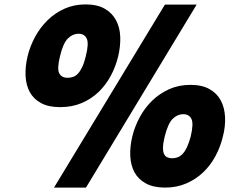

<svg xmlns="http://www.w3.org/2000/svg" viewBox="-20 -841 1076 871"><path d="M991 -221Q980 -175 957.5 -133Q935 -91 902 -59.5Q869 -28 825.5 -9Q782 10 729 10Q676 10 641.5 -9Q607 -28 590 -59.5Q573 -91 571 -133Q569 -175 580 -221Q591 -267 614 -309.5Q637 -352 670.5 -384.5Q704 -417 747.5 -436.5Q791 -456 844 -456Q897 -456 931 -436.5Q965 -417 982 -384.5Q999 -352 1001 -309.5Q1003 -267 991 -221ZM872 -820 370 10H225L728 -820ZM516 -585Q505 -539 482.5 -497Q460 -455 427 -423.5Q394 -392 350.5 -373.5Q307 -355 253 -355Q200 -355 166 -373.5Q132 -392 115 -423.5Q98 -455 96 -497Q94 -539 105 -585Q116 -631 139 -673.5Q162 -716 195.5 -749Q229 -782 272.5 -801.5Q316 -821 368 -821Q421 -821 455 -801.5Q489 -782 506.5 -749Q524 -716 525.5 -673.5Q527 -631 516 -585ZM845 -221Q859 -280 848.5 -301.5Q838 -323 811 -323Q785 -323 763.5 -302Q742 -281 727 -221Q720 -192 719.5 -173Q719 -154 724 -143Q729 -132 738.5 -127.5Q748 -123 761 -123Q774 -123 786 -127.5Q798 -132 808.5 -143Q819 -154 828 -173Q837 -192 845 -221ZM369 -585Q384 -644 373.5 -666Q363 -688 336 -688Q310 -688 288 -666.5Q266 -645 252 -585Q238 -528 249 -508Q260 -488 286 -488Q299 -488 311 -492Q323 -496 333.5 -507Q344 -518 353 -537Q362 -556 369 -585Z"/></svg>

Font: TypoPRO Sinkin Sans
Style: 800 Black Italic
Weight: 900
Italic angle: -112°
Designer: Keith Bates
Foundry: K-Type
Version: Sinkin Sans (version 1.0)  by Keith Bates   •   © 2014   www